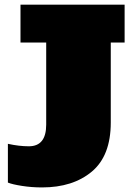

<svg xmlns="http://www.w3.org/2000/svg" viewBox="-20 -798 562 832"><path d="M105 -164.1Q180.2 -164.1 180.2 -257.8V-613.8H68.8V-777.8H520V-613.8H460V-267.1Q460 -123 377.9 -54.4Q295.9 14.2 162.1 14.2Q117.2 14.2 75.2 7.6Q33.2 1 14.2 -6.8V-174.8Q62.5 -164.1 105 -164.1Z"/></svg>

Font: AlfaSlabOne-Regular
Style: Regular
Weight: 400
Designer: JM Sole
Foundry: JM Sole
Version: Version 1.001